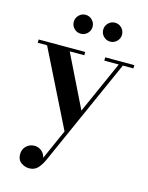

<svg xmlns="http://www.w3.org/2000/svg" viewBox="-135 -748 843 1093"><g transform="rotate(15 287.0 -201.5)"><path d="M349.1 -609.1Q349.1 -632 365.4 -648.5Q381.7 -665 404.6 -665Q427.5 -665 443.8 -648.5Q460.1 -632 460.1 -609.1Q460.1 -586.2 443.8 -569.9Q427.5 -553.6 404.6 -553.6Q381.7 -553.6 365.4 -569.9Q349.1 -586.2 349.1 -609.1ZM175.6 -609.1Q175.6 -632 191.9 -648.5Q208.2 -665 231.1 -665Q254 -665 270.3 -648.5Q286.6 -632 286.6 -609.1Q286.6 -586.2 270.3 -569.9Q254 -553.6 231.1 -553.6Q208.2 -553.6 191.9 -569.9Q175.6 -586.2 175.6 -609.1ZM283 -440.5H197L348.5 -132L486 -440.5H401V-460H572.5V-440.5H510L228.5 191Q213.5 223.5 194.8 243Q176 262.5 144 262.5Q120.5 262.5 98 246.8Q75.5 231 75.5 198Q75.5 168.5 95.2 149.5Q115 130.5 143.5 130.5Q166.5 130.5 184.8 145.2Q203 160 208 184L286.5 7.5L63.5 -440.5H8.5V-460H283Z"/></g></svg>

Font: Bodoni* 11pt Medium
Style: Regular
Weight: 500
Version: Version 2.3